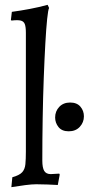

<svg xmlns="http://www.w3.org/2000/svg" viewBox="-20 -762 372 794"><path d="M27 12 31 -29Q60 -37 71.5 -49.5Q83 -62 85 -83Q87 -104 87 -135V-626Q87 -651 82.5 -662.5Q78 -674 65.5 -677Q53 -680 28 -677L25 -679L29 -713Q66 -718 103 -725Q140 -732 177 -742L183 -729Q179 -722 175 -683.5Q171 -645 167.5 -582.5Q164 -520 161 -441Q158 -362 156.5 -274Q155 -186 155 -98Q155 -68 163 -55Q171 -42 190 -42L225 -44L227 -40L219 3Q203 2 176.5 1Q150 0 130 0Q112 0 84.5 3.5Q57 7 27 12ZM264 -219Q236 -219 222 -236.5Q208 -254 208 -276Q208 -302 225 -320Q242 -338 270 -338Q298 -338 312.5 -321Q327 -304 327 -281Q327 -256 310 -237.5Q293 -219 264 -219Z"/></svg>

Font: Alegreya
Style: Regular
Weight: 400
Designer: Juan Pablo del Peral
Foundry: Huerta Tipografica
Version: Version 2.009